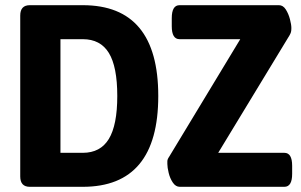

<svg xmlns="http://www.w3.org/2000/svg" viewBox="-20 -720 1161 740"><path d="M95 0Q58 0 58 -40V-660Q58 -700 95 -700H299Q590 -700 590 -350Q590 0 299 0ZM213 -131H299Q367 -131 399.5 -184.5Q432 -238 432 -350Q432 -463 399.5 -516Q367 -569 299 -569H213ZM673 0Q657 0 646 -16.5Q635 -33 630 -54Q625 -75 625 -88Q625 -91 625 -98.5Q625 -106 632 -116L906 -569H672Q642 -569 642 -619V-650Q642 -700 672 -700H1055Q1071 -700 1081.5 -683.5Q1092 -667 1097.5 -646Q1103 -625 1103 -612Q1103 -602 1101.5 -596.5Q1100 -591 1096 -584L821 -131H1076Q1106 -131 1106 -81V-50Q1106 0 1076 0Z"/></svg>

Font: Asap Semi Condensed
Style: Bold
Weight: 700
Width: 4
Designer: Pablo Cosgaya
Foundry: Omnibus-Type
Version: Version 3.001; ttfautohint (v1.8.4.7-5d5b)